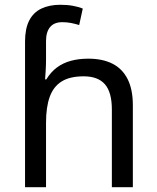

<svg xmlns="http://www.w3.org/2000/svg" viewBox="-20 -785 657 805"><path d="M85 -611Q85 -665 102.5 -699Q120 -733 153.5 -749Q187 -765 233 -765Q262 -765 286.5 -760.5Q311 -756 327 -749L312 -680Q296 -685 278.5 -688.5Q261 -692 241 -692Q207 -692 190 -671.5Q173 -651 173 -613V-535Q173 -513 171.5 -488Q170 -463 169 -452H174Q193 -483 218.5 -502Q244 -521 277 -530Q310 -539 350 -539Q410 -539 451.5 -518Q493 -497 515 -453.5Q537 -410 537 -343V0H449V-326Q449 -398 420 -431.5Q391 -465 331 -465Q273 -465 238.5 -443.5Q204 -422 188.5 -379Q173 -336 173 -271V0H85Z"/></svg>

Font: hexguzrati15
Style: Regular
Weight: 400
Designer: Jelle Bosma - Monotype Design Team
Foundry: Monotype Imaging Inc.
Version: Version 2.006